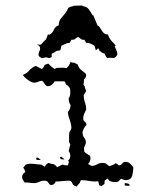

<svg xmlns="http://www.w3.org/2000/svg" viewBox="-20 -691 577 713"><path d="M241 -462Q244 -459 248 -458.5Q252 -458 256 -458L269 -451Q271 -442 276 -436.5Q281 -431 286.5 -427Q292 -423 296 -419.5Q300 -416 300 -412Q300 -404 292 -396Q292 -391 291.5 -386.5Q291 -382 290 -377L295 -369V-366L300 -353L291 -338Q291 -323 295.5 -310.5Q300 -298 300 -284Q296 -276 292.5 -268Q289 -260 289 -251Q289 -243 295 -239Q301 -235 301 -227Q295 -221 291.5 -214Q288 -207 286 -199L289 -185Q293 -180 296 -174.5Q299 -169 299 -163Q299 -156 295.5 -151Q292 -146 292 -139L293 -128Q297 -123 303 -119.5Q309 -116 314 -113Q316 -107 316 -104Q316 -91 307 -82L320 -75Q331 -75 340 -80.5Q349 -86 360 -86Q367 -86 370 -85Q373 -84 375.5 -82Q378 -80 380 -78Q382 -76 387 -74Q393 -76 399 -78.5Q405 -81 410 -85L422 -77Q429 -77 433.5 -83.5Q438 -90 446 -90Q456 -90 463 -83.5Q470 -77 475 -70Q475 -53 470.5 -37.5Q466 -22 445 -22Q443 -22 438 -24Q433 -26 431 -27Q426 -25 424.5 -22.5Q423 -20 421.5 -18.5Q420 -17 417 -16Q414 -15 406 -15Q398 -15 391 -17.5Q384 -20 380 -28Q371 -23 369.5 -21.5Q368 -20 368 -8L357 0L348 -3L345 -18L334 -17Q321 -17 308.5 -19.5Q296 -22 283 -22Q280 -22 278.5 -18.5Q277 -15 277 -13L264 2L252 -4Q249 -9 246.5 -14.5Q244 -20 237 -20Q224 -20 212 -18.5Q200 -17 187 -17Q182 -4 170 -4Q164 -4 160 -12Q156 -20 145 -20Q134 -20 125 -15.5Q116 -11 105 -11Q97 -11 88.5 -12.5Q80 -14 72 -13Q68 -18 65 -23Q62 -28 62 -34Q62 -40 65.5 -44.5Q69 -49 74 -52Q72 -62 66 -68L76 -80Q81 -81 84.5 -82Q88 -83 93 -83Q103 -83 113 -81.5Q123 -80 133 -80L146 -72Q149 -76 152 -80Q155 -84 160 -86Q171 -82 177.5 -81.5Q184 -81 192 -70L212 -80Q219 -77 226 -77H232L236 -90L233 -95Q241 -101 241 -112Q241 -122 235 -130L241 -154L236 -165Q237 -174 236.5 -183Q236 -192 238 -201Q240 -204 242.5 -208Q245 -212 245 -216Q245 -229 239 -245Q233 -261 232 -275Q242 -286 242 -301Q235 -311 235 -326Q241 -333 241 -347Q241 -359 240 -362Q239 -365 231 -374Q225 -375 224 -380.5Q223 -386 219 -389H183Q179 -382 172.5 -376.5Q166 -371 158 -371Q151 -371 146.5 -378.5Q142 -386 137 -391Q129 -391 122 -387.5Q115 -384 107 -384Q98 -384 83.5 -394.5Q69 -405 65 -413Q79 -418 88.5 -429Q98 -440 112 -446Q118 -444 124 -440.5Q130 -437 136 -435Q142 -440 146 -450L159 -455Q164 -450 170 -444.5Q176 -439 183 -435L191 -439Q200 -439 209.5 -439.5Q219 -440 228 -438Q232 -443 236.5 -449Q241 -455 241 -462ZM443 -2V-11Q448 -11 454.5 -9.5Q461 -8 462 -2L456 -1ZM116 -97 114 -105 119 -106 130 -99V-97ZM205 -100 203 -108 208 -109 220 -99H216ZM248 -667Q253 -670 258 -670Q263 -670 268 -670Q274 -670 280 -670.5Q286 -671 291 -667Q303 -667 311.5 -654Q320 -641 325 -633L326 -635L342 -597Q348 -594 351.5 -588Q355 -582 358.5 -576.5Q362 -571 367 -567Q372 -563 381 -563Q384 -551 392.5 -541Q401 -531 410 -522L406 -519Q409 -511 412.5 -503.5Q416 -496 416 -488Q411 -480 407.5 -477.5Q404 -475 400 -475.5Q396 -476 390.5 -476.5Q385 -477 378 -475Q375 -479 372.5 -483Q370 -487 368 -492Q363 -493 358.5 -496Q354 -499 350 -502L345 -512L336 -504L331 -521Q323 -526 316 -529Q309 -532 300 -532L293 -544L291 -543Q284 -543 279.5 -547Q275 -551 270 -554Q264 -551 259 -546.5Q254 -542 246 -544L239 -532Q231 -532 223.5 -528.5Q216 -525 208 -521L204 -504L190 -502Q186 -499 181.5 -496Q177 -493 172 -492V-479L162 -475Q160 -476 156.5 -477Q153 -478 151 -478Q147 -478 143.5 -476.5Q140 -475 135 -475Q131 -477 127 -480Q123 -483 123 -488Q123 -494 126 -500Q129 -506 129 -512Q129 -517 125 -520.5Q121 -524 117 -526L125 -525L133 -526Q137 -531 141.5 -536Q146 -541 151 -545L158 -563L164 -562Q175 -568 180 -580.5Q185 -593 198 -597Q198 -614 209.5 -626.5Q221 -639 230 -653Q231 -660 236.5 -663.5Q242 -667 248 -667Z"/></svg>

Font: ErikasBuero
Style: Regular
Weight: 400
Designer: Peter Wiegel
Foundry: Peter Wiegel
Version: Version 1.006